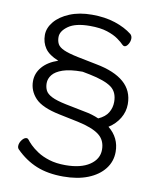

<svg xmlns="http://www.w3.org/2000/svg" viewBox="-96 -889 866 1043"><g transform="rotate(10 337.5 -367.5)"><path d="M245 -250Q148 -270 110.5 -310Q73 -350 73 -403Q73 -447 103 -482Q133 -517 189 -536Q136 -557 114.5 -588.5Q93 -620 93 -661Q93 -700 122 -735Q151 -770 204 -792Q257 -814 327 -814Q399 -814 455 -795.5Q511 -777 549 -747Q559 -738 559 -723Q559 -707 549.5 -691.5Q540 -676 529 -676Q523 -676 517 -682Q506 -694 483 -710.5Q460 -727 422 -739.5Q384 -752 326 -752Q247 -752 207.5 -724Q168 -696 168 -663Q168 -641 176.5 -625Q185 -609 211.5 -597Q238 -585 291 -574L396 -553Q497 -534 549.5 -488.5Q602 -443 602 -369Q602 -327 580 -290.5Q558 -254 520 -230Q582 -180 582 -102Q582 -49 550 -8Q518 33 460.5 56Q403 79 324 79Q239 79 176.5 53.5Q114 28 62 -24Q55 -31 55 -42Q55 -59 67.5 -75.5Q80 -92 93 -92Q99 -92 105 -85Q111 -76 127.5 -59.5Q144 -43 170.5 -25.5Q197 -8 235.5 4Q274 16 325 16Q410 16 458.5 -16.5Q507 -49 507 -101Q507 -154 469 -182.5Q431 -211 351 -228ZM376 -289Q399 -285 419 -279Q439 -273 457 -265Q495 -282 511 -309Q527 -336 527 -368Q527 -423 490.5 -449Q454 -475 371 -492L330 -500H326Q260 -500 221 -486.5Q182 -473 165 -451.5Q148 -430 148 -405Q148 -383 156.5 -365.5Q165 -348 191.5 -334.5Q218 -321 271 -310Z"/></g></svg>

Font: Moon Stars Kai HW
Style: Regular
Weight: 400
Designer: GuiWonder
Version: Version 1.101